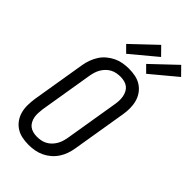

<svg xmlns="http://www.w3.org/2000/svg" viewBox="-295 -1063 1154 1154"><g transform="rotate(45 281.5 -486.5)"><path d="M203 8Q174 8 147 2.5Q120 -3 97.5 -17.5Q75 -32 59.5 -54Q44 -76 37 -102.5Q30 -129 30.5 -157.5Q31 -186 35 -214L92 -559Q96 -584 105 -608.5Q114 -633 128 -655Q142 -677 163 -694.5Q184 -712 207 -723Q230 -734 255.5 -738.5Q281 -743 306 -743Q335 -743 362 -737.5Q389 -732 411.5 -717.5Q434 -703 449.5 -681Q465 -659 472 -632.5Q479 -606 479 -577.5Q479 -549 474 -521L417 -176Q413 -151 404.5 -126.5Q396 -102 381.5 -80Q367 -58 346.5 -40.5Q326 -23 302.5 -12Q279 -1 253.5 3.5Q228 8 203 8ZM204 -62Q220 -62 236.5 -65Q253 -68 268.5 -76Q284 -84 296.5 -96.5Q309 -109 318 -124Q327 -139 332 -155Q337 -171 340 -187L397 -532Q400 -549 400.5 -566.5Q401 -584 398 -600Q395 -616 387.5 -630.5Q380 -645 368 -654.5Q356 -664 339.5 -668.5Q323 -673 305 -673Q289 -673 272.5 -670Q256 -667 240.5 -659Q225 -651 212.5 -638.5Q200 -626 191 -611Q182 -596 177 -580Q172 -564 169 -548L112 -203Q110 -186 109 -168.5Q108 -151 111 -135Q114 -119 121.5 -104.5Q129 -90 141 -80.5Q153 -71 169.5 -66.5Q186 -62 204 -62ZM401 -794 359 -836 512 -981 563 -929ZM231 -794 189 -836 342 -981 393 -929Z"/></g></svg>

Font: Iosevka
Style: Italic
Weight: 400
Italic angle: -9°
Monospace: yes
Designer: Belleve Invis
Foundry: Belleve Invis
Version: Version 32.5.0; ttfautohint (v1.8.4)